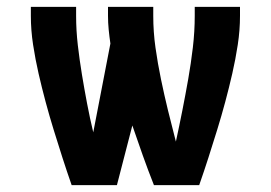

<svg xmlns="http://www.w3.org/2000/svg" viewBox="-20 -540 790 560"><path d="M189 0Q175 -40 162 -80.5Q149 -121 136.5 -161.5Q124 -202 113 -243Q102 -284 92.5 -325.5Q83 -367 76.5 -409.5Q70 -452 70 -494V-520H202V-494Q202 -451 207 -408Q212 -365 219 -322.5Q226 -280 234 -238Q242 -196 252 -154L302 -413Q299 -433 297 -453.5Q295 -474 295 -494V-520H427V-494Q427 -447 433.5 -401Q440 -355 449.5 -309Q459 -263 470 -218Q481 -173 493 -127Q503 -173 512 -218.5Q521 -264 529 -309.5Q537 -355 542.5 -401.5Q548 -448 548 -494V-520H680V-494Q680 -452 673.5 -409.5Q667 -367 657.5 -325.5Q648 -284 637 -243Q626 -202 613.5 -161.5Q601 -121 588 -80.5Q575 -40 561 0H429Q412 -43 396.5 -86.5Q381 -130 366 -174L321 0Z"/></svg>

Font: Iosevka Aile Extrabold
Style: Regular
Weight: 800
Designer: Belleve Invis
Foundry: Belleve Invis
Version: Version 27.3.5; ttfautohint (v1.8.4)